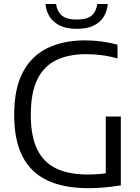

<svg xmlns="http://www.w3.org/2000/svg" viewBox="-20 -956 714 982"><path d="M432.5 6.5Q307.5 6.5 223 -33Q138.5 -72.5 95.5 -155.2Q52.5 -238 52.5 -368.5Q52.5 -503 97 -587Q141.5 -671 223 -710.2Q304.5 -749.5 415.5 -749.5Q457.5 -749.5 498.8 -744Q540 -738.5 581 -727.5V-657Q536 -669.5 497 -674.2Q458 -679 420 -679Q332 -679 268.8 -649Q205.5 -619 171.5 -551Q137.5 -483 137.5 -368.5Q137.5 -260 170 -192.8Q202.5 -125.5 267 -94.5Q331.5 -63.5 427.5 -63.5Q463.5 -63.5 494.8 -66.5Q526 -69.5 553 -74.5L521 -41V-360H598V-8Q551 -0.5 512 3Q473 6.5 432.5 6.5ZM372.5 -808.5Q322.5 -808.5 288.2 -824.2Q254 -840 235.2 -868.5Q216.5 -897 212.5 -935.5H266.5Q272.5 -896.5 296.8 -876.2Q321 -856 372.5 -856Q425 -856 448.5 -876.2Q472 -896.5 477.5 -935.5H531.5Q527.5 -896.5 509 -868Q490.5 -839.5 456.8 -824Q423 -808.5 372.5 -808.5Z"/></svg>

Font: Encode Sans SC
Style: Regular
Weight: 400
Version: Version 3.002